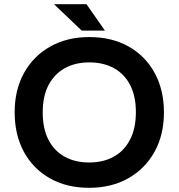

<svg xmlns="http://www.w3.org/2000/svg" viewBox="-20 -887 853 917"><path d="M406 10Q298 10 218 -35.5Q138 -81 94 -162Q50 -243 50 -351Q50 -458 95 -539Q140 -620 220.5 -665Q301 -710 406 -710Q515 -710 595 -664.5Q675 -619 719 -538Q763 -457 763 -350Q763 -243 718 -162Q673 -81 592.5 -35.5Q512 10 406 10ZM406 -111Q473 -111 523 -138.5Q573 -166 601 -220Q629 -274 629 -351Q629 -428 601.5 -481Q574 -534 524 -561.5Q474 -589 406 -589Q340 -589 290 -561.5Q240 -534 212 -481Q184 -428 184 -350Q184 -273 211.5 -219.5Q239 -166 289 -138.5Q339 -111 406 -111ZM481 -741H370L238 -867H393Z"/></svg>

Font: REM Medium
Style: Regular
Weight: 500
Designer: Octavio Pardo
Foundry: Ashler Design
Version: Version 1.005;gftools[0.9.28]